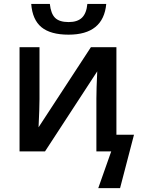

<svg xmlns="http://www.w3.org/2000/svg" viewBox="-20 -786 773 997"><path d="M557.6 0H480.5V-273.9Q480.5 -322.3 484.9 -415.5L213.9 0H81.5V-541H185.1V-271Q185.1 -225.1 180.2 -125L452.1 -541H584.5V-86.4H675.8L603.5 190.9H490.2ZM142.1 -765.6H238.8Q244.1 -714.8 266.4 -693.1Q288.6 -671.4 336.4 -671.4Q382.3 -671.4 405.8 -694.3Q429.2 -717.3 433.6 -765.6H531.7Q517.1 -606 335.9 -606Q242.7 -606 195.6 -644.5Q148.4 -683.1 142.1 -765.6Z"/></svg>

Font: Viking Open Sans Light
Style: Bold
Weight: 600
Foundry: Ascender Corporation
Version: Version 2.001